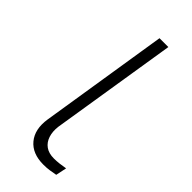

<svg xmlns="http://www.w3.org/2000/svg" viewBox="-231 -747 798 798"><g transform="rotate(45 167.5 -348.5)"><path d="M215 8Q150 8 117.5 -31.5Q85 -71 95 -137L185 -705H237L148 -148Q144 -117 152 -92.5Q160 -68 179 -54.5Q198 -41 228 -41Q243 -41 260 -43Q277 -45 293 -48L283 0Q267 3 251 5.5Q235 8 215 8Z"/></g></svg>

Font: Nunito Sans 7pt SemiExpanded ExtraLight
Style: Italic
Weight: 250
Width: 6
Italic angle: -9°
Designer: Vernon Adams
Foundry: Vernon Adams
Version: Version 3.101;gftools[0.9.27]